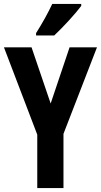

<svg xmlns="http://www.w3.org/2000/svg" viewBox="-20 -954 512 974"><path d="M392 -924V-934H245C224 -889 197 -840 163 -786V-774H255C301 -817 365 -887 392 -924ZM237 -429 140 -714H0L169 -271V0H302V-275L472 -714H333Z"/></svg>

Font: Noto Sans Tamil ExtraCondensed
Style: Bold
Weight: 700
Width: 2
Designer: Jelle Bosma - Monotype Design Team
Foundry: Monotype Imaging Inc.
Version: Version 2.004